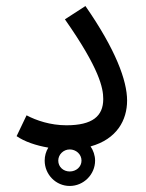

<svg xmlns="http://www.w3.org/2000/svg" viewBox="-20 -489 483 636"><path d="M35 -38C61 -20 99 -7 140 0C132 13 128 28 128 43C128 89 165 127 211 127C257 127 295 89 295 43C295 26 289 9 280 -4C367 -28 401 -91 401 -156C401 -222 363 -325 263 -469L195 -425C310 -261 322 -197 322 -161C322 -104 286 -74 200 -74C147 -74 100 -90 68 -107ZM211 79C190 79 173 64 173 43C173 23 190 6 211 6C232 6 250 22 250 43C250 64 232 79 211 79Z"/></svg>

Font: Noto Sans Arabic SemCond
Style: Regular
Weight: 400
Width: 4
Designer: Monotype Design Team, Nadine Chahine, Nizar Qandah and Khaled Hosny
Foundry: Monotype Imaging Inc.
Version: Version 2.012